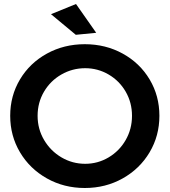

<svg xmlns="http://www.w3.org/2000/svg" viewBox="-20 -930 849 960"><path d="M777 -351Q777 -251 728 -168.5Q679 -86 593.5 -38Q508 10 404 10Q300 10 214.5 -38Q129 -86 80 -168.5Q31 -251 31 -351Q31 -451 80 -533Q129 -615 214.5 -662Q300 -709 404 -709Q508 -709 593.5 -662Q679 -615 728 -533Q777 -451 777 -351ZM168 -351Q168 -285 200.5 -230Q233 -175 287.5 -143Q342 -111 406 -111Q469 -111 523 -143Q577 -175 608.5 -230Q640 -285 640 -351Q640 -417 608.5 -471.5Q577 -526 523 -557.5Q469 -589 406 -589Q342 -589 287 -557.5Q232 -526 200 -471.5Q168 -417 168 -351ZM360 -910 461 -766 359 -756 235 -859Z"/></svg>

Font: Montserrat Medium
Style: Regular
Weight: 500
Designer: Julieta Ulanovsky
Foundry: Julieta Ulanovsky
Version: Version 6.001